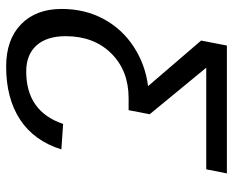

<svg xmlns="http://www.w3.org/2000/svg" viewBox="-88 -480 776 640"><g transform="rotate(90 300.0 -160.0)"><path d="M544.4 -459.5H205.6L360.8 -271L347.2 -200.7H307.1Q215.3 -200.7 158 -142.8Q100.6 -85 100.6 9.3Q100.6 71.8 131.3 106.2Q162.1 140.6 218.3 140.6Q351.6 140.6 393.1 17.6L478 23.4Q449.7 114.3 378.9 160.9Q308.1 207.5 202.1 207.5Q111.8 207.5 60.8 157.7Q9.8 107.9 9.8 22.5Q9.8 -54.7 43 -116.7Q76.2 -178.7 135.5 -217.5Q194.8 -256.3 267.1 -265.6L115.2 -442.4L131.8 -528.3H558.1Z"/></g></svg>

Font: Liberation Mono
Style: Italic
Weight: 400
Italic angle: -12°
Monospace: yes
Designer: Steve Matteson
Foundry: Ascender Corporation
Version: Version 2.1.5